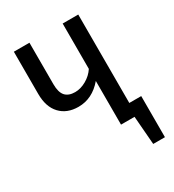

<svg xmlns="http://www.w3.org/2000/svg" viewBox="-165 -621 784 865"><g transform="rotate(-30 226.5 -189.0)"><path d="M376 -65.9H438V147.9H377L365.2 0H294.9V-227.1Q242.2 -165 169.9 -165Q110.4 -165 75.7 -201.9Q41 -238.8 41 -306.2V-525.9H122.1V-310.1Q122.1 -268.1 138.9 -249Q155.8 -230 189.9 -230Q218.8 -230 248 -246.6Q277.3 -263.2 294.9 -290V-525.9H376Z"/></g></svg>

Font: Fira Sans Compressed Book
Style: Regular
Weight: 350
Width: 1
Designer: Carrois Corporate & Edenspiekermann AG
Foundry: Carrois Corporate GbR & Edenspiekermann AG
Version: Version 4.203;PS 004.203;hotconv 1.0.88;makeotf.lib2.5.64775